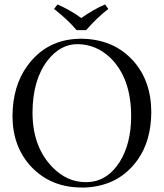

<svg xmlns="http://www.w3.org/2000/svg" viewBox="-20 -832 735 862"><path d="M323.7 -696.8Q286.6 -741.7 222.7 -792L238.3 -812Q298.8 -785.2 344.7 -751Q401.9 -791 451.7 -812L466.3 -792Q416.5 -753.4 366.7 -696.8ZM327.1 -633.8Q251.5 -633.8 194.3 -561.5Q126.5 -474.1 126 -327.1Q126 -172.9 215.8 -81.1Q281.7 -13.7 366.2 -14.2Q459.5 -14.2 517.6 -105.5Q568.8 -188 568.8 -310.1Q568.8 -480.5 476.1 -571.8Q412.1 -633.3 327.1 -633.8ZM659.2 -329.1Q658.7 -201.2 599.1 -116.2Q516.1 2 364.3 9.8Q355 10.3 346.2 9.8Q209.5 9.8 121.1 -82.5Q36.6 -172.4 36.1 -310.1Q36.6 -445.3 102.5 -536.1Q182.1 -645.5 313 -656.7Q326.7 -657.7 339.8 -658.2Q488.8 -658.2 578.1 -559.1Q658.7 -468.8 659.2 -329.1Z"/></svg>

Font: Linux Libertine Display O
Style: Regular
Weight: 400
Designer: Philipp H. Poll
Foundry: Philipp H. Poll
Version: Version 5.0.9